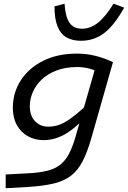

<svg xmlns="http://www.w3.org/2000/svg" viewBox="-20 -759 678 1018"><path d="M380.9 -35.5 494.2 -430.3 556.2 -429.4H579L465.7 -31.4Q444 45.1 418.9 94.3Q393.7 143.5 357.3 171.9Q321 200.4 265.5 213.8Q210 227.3 128 232.3L10.2 239V166L125.7 160Q186.5 157 227.9 147.1Q269.2 137.3 297.5 115.7Q325.9 94 345.2 57.6Q364.5 21.2 380.9 -35.5ZM511 -371.1Q483.1 -387.8 452.6 -395.6Q422.2 -403.5 389.7 -403.5Q326 -403.5 278.5 -384.9Q231.1 -366.4 200 -336.3Q168.9 -306.1 153.4 -269.3Q138 -232.5 138 -196.3Q138 -145.2 165.8 -116.3Q193.6 -87.4 236.4 -87.4Q257.3 -87.4 278.4 -92.4Q299.4 -97.4 324.5 -111.5Q349.6 -125.5 382.7 -152.2Q415.9 -179 461.3 -222.5L436 -139.5Q370.1 -71 317.7 -43.5Q265.3 -16 210.6 -16Q165.5 -16 128.3 -36.5Q91.2 -57.1 69.7 -95.3Q48.1 -133.6 48.1 -187.7Q48.1 -266.6 89.4 -331.7Q130.7 -396.8 207.2 -435.8Q283.7 -474.8 388.8 -474.8Q484 -474.8 579 -429.4ZM414.5 -606.7Q458.9 -606.7 498.7 -637.9Q538.5 -669 582 -739.3L638.4 -718.5Q585.4 -623.5 531.7 -583.1Q478.1 -542.8 409.2 -542.8Q363.4 -542.8 332 -561Q300.7 -579.2 284.8 -619.7Q268.8 -660.3 268.8 -725L322.2 -739.3Q326.9 -668.7 348.8 -637.7Q370.8 -606.7 414.5 -606.7Z"/></svg>

Font: Intel One Mono Light
Style: Italic
Weight: 300
Italic angle: -16°
Monospace: yes
Designer: Fred Shallcrass
Foundry: Frere-Jones Type LLC
Version: Version 1.004